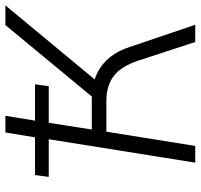

<svg xmlns="http://www.w3.org/2000/svg" viewBox="-36 -709 745 713"><g transform="rotate(-90 336.5 -352.5)"><path d="M89 0 176 -544H36L43 -595H183L201 -705H263L245 -595H380L373 -544H237L212 -384H341L322 -369L600 -705H673L387 -360L358 -382Q396 -378 427.5 -361Q459 -344 482.5 -314Q506 -284 519 -242L601 0H537L469 -208Q448 -274 411.5 -302Q375 -330 318 -330H204L151 0Z"/></g></svg>

Font: Nunito Sans 12pt Light
Style: Italic
Weight: 300
Italic angle: -9°
Designer: Vernon Adams
Foundry: Vernon Adams
Version: Version 3.101;gftools[0.9.27]